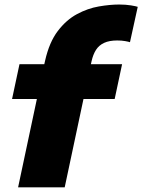

<svg xmlns="http://www.w3.org/2000/svg" viewBox="-20 -808 614 828"><path d="M58 0 139 -381H32L64 -531H171L174.5 -546.5Q192.5 -626 229.2 -674.2Q266 -722.5 312.2 -747.2Q358.5 -772 406.2 -780.2Q454 -788.5 494 -788.5Q522 -788.5 544.8 -784.8Q567.5 -781 574 -778.5L540.5 -626Q535 -628 519.5 -630.8Q504 -633.5 485.5 -633.5Q451.5 -633.5 429.2 -623.2Q407 -613 394.2 -593.2Q381.5 -573.5 375 -544.5L372 -531H506.5L474.5 -381H340L259 0Z"/></svg>

Font: Epilogue Black
Style: Italic
Weight: 900
Italic angle: -12°
Designer: Tyler Finck
Foundry: Etcetera Type Co
Version: Version 2.111